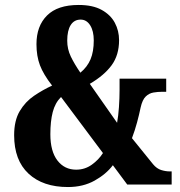

<svg xmlns="http://www.w3.org/2000/svg" viewBox="-20 -744 724 774"><path d="M254 10Q153 10 95 -44Q37 -98 37 -199Q37 -258 59.5 -296Q82 -334 117.5 -358Q153 -382 190 -399Q155 -444 141 -481Q127 -518 127 -566Q127 -639 169.5 -681.5Q212 -724 297 -724Q354 -724 390 -704Q426 -684 443 -652Q460 -620 460 -582Q460 -522 430 -481Q400 -440 342 -406L452 -249Q457 -276 459.5 -312Q462 -348 462 -382V-427H650V-374H634Q616 -374 598.5 -371Q581 -368 567.5 -355Q554 -342 547 -311Q541 -282 532.5 -250.5Q524 -219 512 -187L597 -82Q612 -64 630 -58.5Q648 -53 664 -53H672V0H493L435 -78Q408 -42 361.5 -16Q315 10 254 10ZM304 -451Q332 -474 345 -505Q358 -536 358 -581Q358 -619 343.5 -642Q329 -665 305 -665Q279 -665 265 -643Q251 -621 251 -580Q251 -546 265.5 -516Q280 -486 304 -451ZM287 -60Q322 -60 350 -80Q378 -100 395 -127L226 -353Q202 -329 192.5 -292Q183 -255 183 -203Q183 -134 211.5 -97Q240 -60 287 -60Z"/></svg>

Font: Noto Serif Myanmar ExtraCondensed ExtraBold
Style: Regular
Weight: 800
Width: 2
Designer: Ben Mitchell and the Monotype Design Team
Foundry: Monotype Imaging Inc.
Version: Version 2.106; ttfautohint (v1.8.4.7-5d5b)